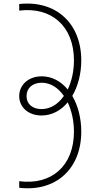

<svg xmlns="http://www.w3.org/2000/svg" viewBox="-20 -826 560 1049"><path d="M85 164V200C284 223 424 98 424 -107C424 -181 406 -249 375 -302C406 -355 424 -423 424 -496C424 -701 283 -826 85 -804V-768C261 -790 384 -683 384 -496C384 -436 371 -381 350 -337C313 -382 264 -409 208 -409C135 -409 85 -362 85 -301C85 -240 135 -195 207 -195C263 -195 313 -222 350 -267C371 -222 384 -167 384 -107C384 80 262 187 85 164ZM125 -301C125 -344 157 -374 208 -374C255 -374 298 -347 329 -302C298 -257 255 -230 207 -230C157 -230 125 -258 125 -301Z"/></svg>

Font: Absans
Style: Regular
Weight: 400
Designer: Valerio Monopoli
Version: Version 1.200;Glyphs 3.2 (3217)